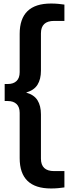

<svg xmlns="http://www.w3.org/2000/svg" viewBox="-20 -838 385 1088"><path d="M269 230Q91.5 230 91.5 58V-198.5Q91.5 -231.5 73.8 -248.5Q56 -265.5 24.5 -265.5H6.5V-362H24.5Q56 -362 73.8 -379Q91.5 -396 91.5 -429V-646Q91.5 -818 269 -818Q290.5 -818 310 -816.2Q329.5 -814.5 345 -812V-719.5H286.5Q212 -719.5 212 -649V-437.5Q212 -389 192.5 -357.8Q173 -326.5 128 -313.5Q173 -301 192.5 -269.8Q212 -238.5 212 -190V61Q212 131.5 286.5 131.5H345V224Q329.5 226.5 310 228.2Q290.5 230 269 230Z"/></svg>

Font: Encode Sans Cnd SmBold
Style: Regular
Weight: 600
Width: 3
Designer: Multiple Designers
Foundry: Impallari Type
Version: Version 3.002; ttfautohint (v1.8.3) -l 8 -r 50 -G 200 -x 14 